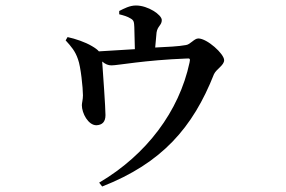

<svg xmlns="http://www.w3.org/2000/svg" viewBox="-20 -608 1040 699"><path d="M414 -556C430 -552 444 -548 455 -541C468 -534 468 -527 469 -509L471 -429L340 -421C335 -427 327 -433 315 -440C290 -455 254 -467 226 -473L219 -461C239 -439 254 -422 264 -392C274 -366 282 -287 282 -261C282 -246 278 -233 278 -225C278 -196 301 -152 331 -152C352 -153 364 -164 364 -189C364 -216 355 -343 352 -384C364 -374 374 -370 386 -370C409 -370 505 -389 660 -395C672 -396 673 -394 670 -380C632 -203 514 -45 341 57L352 71C569 -14 682 -143 759 -338C768 -357 796 -370 796 -389C796 -412 734 -468 702 -468C687 -468 673 -446 657 -444C631 -439 587 -437 545 -435L550 -490C554 -514 569 -516 569 -535C569 -554 519 -588 475 -588C452 -588 432 -577 414 -568Z"/></svg>

Font: Noto Serif CJK SC SemiBold
Style: Regular
Weight: 600
Designer: Ryoko NISHIZUKA 西塚涼子 (kana & ideographs); Frank Grießhammer (Latin, Greek & Cyrillic); Wenlong ZHANG 张文龙 (bopomofo); San
Foundry: Adobe
Version: Version 2.001;hotconv 1.1.0;makeotfexe 2.6.0